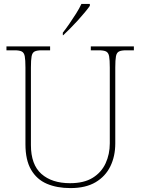

<svg xmlns="http://www.w3.org/2000/svg" viewBox="-20 -951 719 981"><path d="M340 10Q271 10 219.5 -12Q168 -34 139 -83.5Q110 -133 110 -214V-606Q110 -645 106.5 -663.5Q103 -682 91 -688Q79 -694 54 -694H13V-714H236V-694H194Q169 -694 157 -688Q145 -682 141.5 -663.5Q138 -645 138 -606V-210Q138 -110 191.5 -62.5Q245 -15 338 -15Q409 -15 453.5 -42.5Q498 -70 519.5 -116.5Q541 -163 541 -219V-606Q541 -645 537.5 -663.5Q534 -682 522 -688Q510 -694 485 -694H444V-714H664V-694H625Q600 -694 588 -688Q576 -682 572.5 -663.5Q569 -645 569 -606V-218Q569 -153 544 -101.5Q519 -50 468.5 -20Q418 10 340 10ZM301 -784Q316 -803 334 -829Q352 -855 369 -882Q386 -909 396 -931H439V-921Q430 -908 413.5 -888Q397 -868 377 -846Q357 -824 337.5 -804.5Q318 -785 303 -771H301Z"/></svg>

Font: Noto Serif Thai Thin
Style: Regular
Weight: 250
Version: Version 2.001